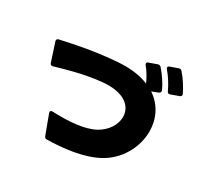

<svg xmlns="http://www.w3.org/2000/svg" viewBox="-179 -1091 1358 1312"><g transform="rotate(30 500.0 -435.0)"><path d="M913 -686 976 -709C988 -713 992 -723 986 -734C966 -775 934 -827 900 -864C893 -872 885 -874 875 -870L815 -849C807 -846 803 -842 803 -836C803 -832 805 -827 809 -823C842 -784 871 -738 889 -697C894 -686 902 -682 913 -686ZM337 2C462 0 613 -16 726 -76C848 -141 918 -271 918 -396C918 -490 878 -581 791 -639L840 -658C851 -662 856 -672 851 -683C833 -724 799 -776 763 -816C755 -824 747 -826 737 -822L675 -800C667 -797 664 -793 664 -787C664 -784 665 -779 669 -775C695 -744 717 -706 734 -668C684 -689 622 -701 548 -701C531 -701 513 -700 494 -699C335 -687 189 -659 66 -631C54 -628 49 -620 53 -608L100 -464C104 -453 111 -449 123 -452C216 -479 337 -514 467 -527C640 -545 712 -472 712 -391C712 -331 672 -266 604 -229C526 -187 408 -178 277 -183C263 -184 256 -175 261 -162L316 -14C320 -3 326 2 337 2Z"/></g></svg>

Font: LINE Seed JP App_OTF ExtraBold
Style: Regular
Weight: 800
Designer: LINE & Fontrix & Fontworks
Version: Version 1.013